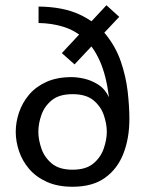

<svg xmlns="http://www.w3.org/2000/svg" viewBox="-20 -702 551 732"><path d="M473.3 -248Q473.3 -176 450.9 -117.5Q428.5 -59 380.9 -24.5Q333.3 10 256.7 10Q199.3 10 158.2 -8.8Q117 -27.5 91 -58.1Q65 -88.7 52.5 -125.8Q40 -162.8 40 -199.5Q40 -236.2 52.5 -273.2Q65 -310.2 90.7 -340.8Q116.3 -371.3 156.8 -389.7Q197.3 -408 253.3 -408Q275 -408 302 -401.8Q329 -395.5 354.8 -379.2Q380.5 -362.8 395.5 -331.2Q385.2 -413.7 361.1 -468.2Q337 -522.8 301.8 -554.3Q266.7 -585.8 222.3 -599.7Q178 -613.5 127 -614.3V-677Q220 -676 282.6 -647Q345.2 -618 383.5 -570.5Q421.8 -523 441 -466.5Q460.2 -410 466.8 -353Q473.3 -296 473.3 -248ZM387.2 -199.5Q387.2 -230 375.7 -263.3Q364.2 -296.7 336 -319.8Q307.8 -343 256.7 -343Q205.7 -343 177.4 -319.8Q149.2 -296.7 137.7 -263.3Q126.2 -230 126.2 -199.5Q126.2 -170 137.7 -136.2Q149.2 -102.3 177.4 -78.7Q205.7 -55 256.7 -55Q307.8 -55 336 -78.7Q364.2 -102.3 375.7 -136.2Q387.2 -170 387.2 -199.5ZM385.8 -682 434.5 -637.8 264.2 -456.5 215.8 -499.5Z"/></svg>

Font: Epunda Slab Light
Style: Regular
Weight: 300
Designer: Simon Atzbach
Foundry: typofactur
Version: Version 1.102